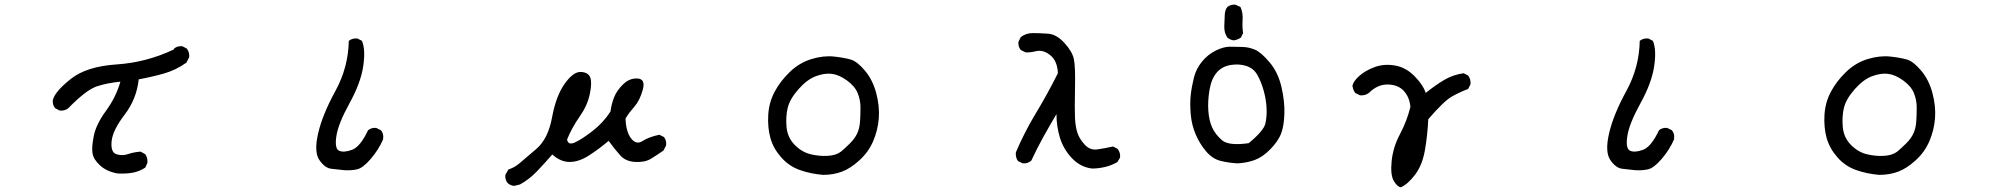

<svg xmlns="http://www.w3.org/2000/svg" viewBox="-20 -704 8540 818"><path d="M481 35Q435 27 406.5 1Q378 -25 374 -52Q370 -79 380 -127Q390 -175 432 -232.5Q474 -290 493 -356Q438 -351 392.5 -336Q347 -321 271 -243Q256 -231 234 -233L215 -243Q203 -257 205 -278Q215 -315 282 -368Q349 -421 476.5 -429.5Q604 -438 720 -493L722 -497Q735 -509 757 -507L776 -497Q788 -481 786 -460L774 -437Q729 -405 677.5 -390.5Q626 -376 571 -366Q562 -282 511 -215.5Q460 -149 455.5 -102Q451 -55 476 -47Q501 -39 525.5 -47.5Q550 -56 579 -58L599 -47Q610 -31 608 -10L599 10Q573 27 544 32Q515 37 481 35Z M1446 21Q1419 18 1391.5 15Q1364 12 1340.5 -22.5Q1317 -57 1335.5 -136.5Q1354 -216 1409 -316.5Q1464 -417 1466 -530Q1481 -542 1503 -540L1522 -530Q1538 -493 1527.5 -422Q1517 -351 1469 -264Q1421 -177 1413 -123.5Q1405 -70 1425.5 -61.5Q1446 -53 1480.5 -66Q1515 -79 1548 -149Q1562 -161 1583 -159L1603 -149Q1616 -134 1612 -110Q1593 -66 1559.5 -27Q1526 12 1501 17.5Q1476 23 1446 21Z M2170 88Q2154 86 2143 76Q2131 62 2133 41L2146 18Q2172 10 2193.5 -8.5Q2215 -27 2265 -69.5Q2315 -112 2332 -204Q2349 -296 2386 -347.5Q2423 -399 2454.5 -397.5Q2486 -396 2494.5 -374.5Q2503 -353 2493 -304Q2483 -255 2450 -208Q2417 -161 2396 -110Q2400 -84 2429 -97Q2458 -110 2504 -145.5Q2550 -181 2581 -229Q2585 -261 2596.5 -290Q2608 -319 2635.5 -345.5Q2663 -372 2697 -369.5Q2731 -367 2718.5 -321.5Q2706 -276 2681.5 -248Q2657 -220 2645 -199Q2647 -142 2669 -114Q2691 -86 2717 -103Q2743 -120 2789 -130L2809 -120Q2820 -106 2818 -85L2807 -63Q2780 -44 2754 -28Q2728 -12 2687 -14Q2646 -16 2623 -41.5Q2600 -67 2573 -104Q2532 -69 2489 -41.5Q2446 -14 2407 -14Q2368 -14 2333 -46Q2302 -10 2268 25.5Q2234 61 2195 82Z M3487 41Q3435 37 3388 20.5Q3341 4 3307.5 -34.5Q3274 -73 3262 -117Q3250 -161 3253 -214Q3256 -267 3280 -312.5Q3304 -358 3345 -397.5Q3386 -437 3437.5 -452.5Q3489 -468 3534 -463Q3579 -458 3605.5 -450Q3632 -442 3665 -403Q3698 -364 3713 -307.5Q3728 -251 3724 -200Q3720 -149 3700 -102.5Q3680 -56 3641.5 -21Q3603 14 3566.5 27.5Q3530 41 3487 41ZM3563 -58Q3582 -74 3602 -94Q3622 -114 3632 -135.5Q3642 -157 3644 -185.5Q3646 -214 3646 -246Q3646 -278 3634 -307.5Q3622 -337 3588 -361.5Q3554 -386 3523 -389.5Q3492 -393 3455 -379Q3418 -365 3381.5 -323.5Q3345 -282 3336 -245Q3327 -208 3331 -163Q3335 -118 3365.5 -87Q3396 -56 3433 -47Q3470 -38 3506 -40Q3542 -42 3563 -58Z M4632 14Q4583 8 4547 -30Q4511 -68 4496 -116.5Q4481 -165 4481 -218Q4452 -169 4424.5 -119.5Q4397 -70 4374 -20Q4358 -6 4337 -8L4317 -18Q4306 -33 4308 -55Q4345 -142 4393.5 -222Q4442 -302 4487 -392Q4485 -444 4455 -468.5Q4425 -493 4394.5 -486Q4364 -479 4349 -481L4329 -491Q4317 -505 4319 -526L4329 -546Q4351 -563 4380 -563Q4409 -563 4445 -560.5Q4481 -558 4514.5 -521.5Q4548 -485 4555 -453Q4562 -421 4560 -329Q4558 -237 4560 -200Q4562 -163 4570.5 -137.5Q4579 -112 4601.5 -87.5Q4624 -63 4655.5 -67.5Q4687 -72 4722 -80L4741 -70Q4754 -55 4752 -33L4741 -14Q4718 0 4689.5 7Q4661 14 4632 14Z M5252 -8Q5215 -10 5180.5 -18.5Q5146 -27 5119 -58.5Q5092 -90 5074.5 -130.5Q5057 -171 5053 -217Q5049 -263 5053 -299Q5057 -335 5066.5 -373Q5076 -411 5101 -441.5Q5126 -472 5159.5 -488.5Q5193 -505 5219.5 -505Q5246 -505 5274 -504Q5302 -503 5327.5 -492Q5353 -481 5389 -438.5Q5425 -396 5439.5 -333.5Q5454 -271 5452 -218Q5450 -165 5437.5 -133.5Q5425 -102 5392.5 -68.5Q5360 -35 5326 -22.5Q5292 -10 5252 -8ZM5300 -94Q5364 -147 5371 -177.5Q5378 -208 5376 -245Q5374 -282 5363.5 -319Q5353 -356 5337 -384.5Q5321 -413 5290 -423Q5259 -433 5222.5 -427Q5186 -421 5163.5 -394.5Q5141 -368 5133 -321Q5125 -274 5128 -232Q5131 -190 5144.5 -160.5Q5158 -131 5186.5 -106.5Q5215 -82 5300 -94ZM5236 -532Q5221 -534 5209 -544Q5195 -565 5196 -592.5Q5197 -620 5198 -641Q5199 -662 5209 -674Q5223 -686 5244 -684L5265 -674Q5276 -650 5274 -620.5Q5272 -591 5276 -563L5267 -544Q5252 -534 5236 -532Z M5948 94Q5933 92 5918 66.5Q5903 41 5909 -18Q5915 -77 5944.5 -132.5Q5974 -188 5989 -249Q5985 -290 5961 -316.5Q5937 -343 5893 -344Q5849 -345 5812 -308Q5796 -296 5774 -298L5754 -308Q5744 -321 5742 -339Q5746 -358 5771 -380.5Q5796 -403 5836 -418Q5876 -433 5923 -425Q5970 -417 6007 -379Q6044 -341 6054 -308Q6095 -341 6133 -363.5Q6171 -386 6216 -392L6235 -382Q6247 -366 6245 -345L6235 -325Q6200 -312 6166 -293Q6132 -274 6065 -196Q6062 -130 6051 -65.5Q6040 -1 6009 40Q5978 81 5948 94Z M6946 21Q6919 18 6891.5 15Q6864 12 6840.5 -22.5Q6817 -57 6835.5 -136.5Q6854 -216 6909 -316.5Q6964 -417 6966 -530Q6981 -542 7003 -540L7022 -530Q7038 -493 7027.5 -422Q7017 -351 6969 -264Q6921 -177 6913 -123.5Q6905 -70 6925.5 -61.5Q6946 -53 6980.5 -66Q7015 -79 7048 -149Q7062 -161 7083 -159L7103 -149Q7116 -134 7112 -110Q7093 -66 7059.5 -27Q7026 12 7001 17.5Q6976 23 6946 21Z M7987 41Q7935 37 7888 20.5Q7841 4 7807.5 -34.5Q7774 -73 7762 -117Q7750 -161 7753 -214Q7756 -267 7780 -312.5Q7804 -358 7845 -397.5Q7886 -437 7937.5 -452.5Q7989 -468 8034 -463Q8079 -458 8105.5 -450Q8132 -442 8165 -403Q8198 -364 8213 -307.5Q8228 -251 8224 -200Q8220 -149 8200 -102.5Q8180 -56 8141.5 -21Q8103 14 8066.5 27.5Q8030 41 7987 41ZM8063 -58Q8082 -74 8102 -94Q8122 -114 8132 -135.5Q8142 -157 8144 -185.5Q8146 -214 8146 -246Q8146 -278 8134 -307.5Q8122 -337 8088 -361.5Q8054 -386 8023 -389.5Q7992 -393 7955 -379Q7918 -365 7881.5 -323.5Q7845 -282 7836 -245Q7827 -208 7831 -163Q7835 -118 7865.5 -87Q7896 -56 7933 -47Q7970 -38 8006 -40Q8042 -42 8063 -58Z"/></svg>

Font: Kosefont JP
Style: Regular
Weight: 400
Designer: Nozomi Seto 瀬戸のぞみ
Version: Version 3.00;June 19, 2020